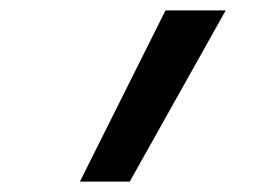

<svg xmlns="http://www.w3.org/2000/svg" viewBox="-20 -792 490 370"><path d="M134 -442 299 -772H415L230 -442Z"/></svg>

Font: Iosevka Custom Medium
Style: Italic
Weight: 500
Italic angle: -9°
Designer: Belleve Invis
Foundry: Belleve Invis
Version: Version 27.0.1